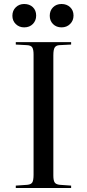

<svg xmlns="http://www.w3.org/2000/svg" viewBox="-20 -941 435 961"><path d="M59 0V-12L117 -16Q136 -18 142 -28.5Q148 -39 148 -67V-668Q148 -693 141.5 -703.5Q135 -714 115 -715L59 -718V-730H336V-718L277 -715Q261 -714 254 -703.5Q247 -693 247 -664V-63Q247 -38 253.5 -28Q260 -18 279 -16L336 -12V0ZM288 -804Q262 -804 245.5 -820.5Q229 -837 229 -862Q229 -888 245.5 -904.5Q262 -921 288 -921Q314 -921 331 -905Q348 -889 348 -863Q348 -838 331 -821Q314 -804 288 -804ZM101 -804Q76 -804 59 -820.5Q42 -837 42 -862Q42 -888 59 -904.5Q76 -921 101 -921Q128 -921 144.5 -905Q161 -889 161 -863Q161 -838 144.5 -821Q128 -804 101 -804Z"/></svg>

Font: Display Regular
Style: Regular
Weight: 400
Designer: Latin by Veronika Burian and Jose Scaglione. Greek by Irene Vlachou. Cyrillic by Vera Evstafieva.
Foundry: TypeTogether
Version: Version 3.002